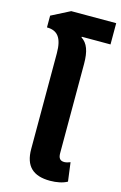

<svg xmlns="http://www.w3.org/2000/svg" viewBox="-122 -837 568 899"><g transform="rotate(15 162.5 -387.5)"><path d="M216 9C248 9 278 3 299 -9L287 -100C278 -96 266 -93 258 -93C238 -93 229 -104 229 -128V-561C229 -622 216 -658 185 -678L186 -681H325V-784H107L17 -738V-681C68 -681 93 -651 93 -576V-112C93 -29 134 9 216 9Z"/></g></svg>

Font: Noto Sans Thai UI Cond
Style: Bold
Weight: 700
Width: 3
Designer: Monotype Design Team
Foundry: Monotype Imaging Inc.
Version: Version 2.000